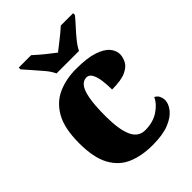

<svg xmlns="http://www.w3.org/2000/svg" viewBox="-222 -876 996 996"><g transform="rotate(-45 276.5 -378.0)"><path d="M304 10Q225 10 166 -15Q107 -40 74 -100.5Q41 -161 41 -267Q41 -376 76 -437.5Q111 -499 170 -525Q229 -551 302 -551Q384 -551 431 -535Q478 -519 498 -494.5Q518 -470 518 -444Q518 -424 507 -400Q496 -376 462 -359.5Q428 -343 359 -343Q359 -380 354.5 -411.5Q350 -443 339 -462.5Q328 -482 309 -482Q287 -482 271 -463Q255 -444 246 -397.5Q237 -351 237 -268Q237 -171 259.5 -121.5Q282 -72 332 -72Q388 -72 428.5 -98Q469 -124 486 -161Q502 -153 508.5 -138.5Q515 -124 515 -110Q515 -84 493.5 -56Q472 -28 426 -9Q380 10 304 10ZM214 -606Q204 -629 182 -655.5Q160 -682 136.5 -708Q113 -734 97 -753V-766H188Q199 -756 218.5 -739Q238 -722 259.5 -705.5Q281 -689 296 -677Q311 -689 332.5 -705.5Q354 -722 374.5 -739Q395 -756 405 -766H496V-753Q481 -734 457 -708Q433 -682 411.5 -655.5Q390 -629 379 -606Z"/></g></svg>

Font: Noto Serif Myanmar Black
Style: Regular
Weight: 900
Designer: Ben Mitchell and the Monotype Design Team
Foundry: Monotype Imaging Inc.
Version: Version 2.106; ttfautohint (v1.8.4.7-5d5b)